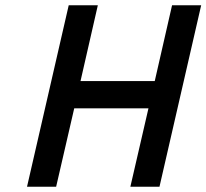

<svg xmlns="http://www.w3.org/2000/svg" viewBox="-20 -712 787 732"><path d="M546 -299H263L194 0H83L242 -692H353L287 -403H570L636 -692H747L588 0H477Z"/></svg>

Font: Panefresco 750wt
Style: Italic
Weight: 750
Foundry: Campivisivi & Chank Co
Version: Version 1.000